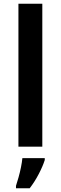

<svg xmlns="http://www.w3.org/2000/svg" viewBox="-20 -780 323 1021"><path d="M205 0H78V-760H205ZM218 71Q208 103 186.5 144.5Q165 186 138 221H65V208Q71 190 78.5 163.5Q86 137 91.5 109.5Q97 82 99 61H218Z"/></svg>

Font: Noto Sans Lao Looped SemiBold
Style: Regular
Weight: 600
Designer: Mark Frömberg, Ben Mitchell
Foundry: The Fontpad Ltd
Version: Version 1.002; ttfautohint (v1.8.4.7-5d5b)